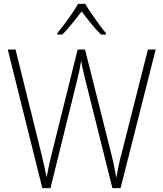

<svg xmlns="http://www.w3.org/2000/svg" viewBox="-20 -969 841 989"><path d="M782 -714 601 0H559L421 -552Q414 -581 408.5 -604Q403 -627 398 -656Q394 -630 389.5 -609Q385 -588 379 -563L240 0H198L20 -714H60L191 -186Q201 -144 208 -113Q215 -82 220 -56Q226 -89 233.5 -122.5Q241 -156 249 -187L380 -714H418L551 -185Q561 -146 567 -117Q573 -88 579 -53Q585 -87 591.5 -117.5Q598 -148 608 -185L742 -714ZM419 -949Q432 -927 451.5 -898.5Q471 -870 491 -842.5Q511 -815 526 -798V-791H500Q475 -816 448.5 -848.5Q422 -881 401 -910Q379 -882 352.5 -849Q326 -816 301 -791H275V-798Q291 -817 311.5 -844.5Q332 -872 351 -899.5Q370 -927 382 -949Z"/></svg>

Font: Noto Sans Sinhala UI SemiCondensed ExtraLight
Style: Regular
Weight: 200
Width: 4
Designer: Jelle Bosma - Monotype Design Team
Foundry: Monotype Imaging Inc.
Version: Version 2.006; ttfautohint (v1.8.4.7-5d5b)